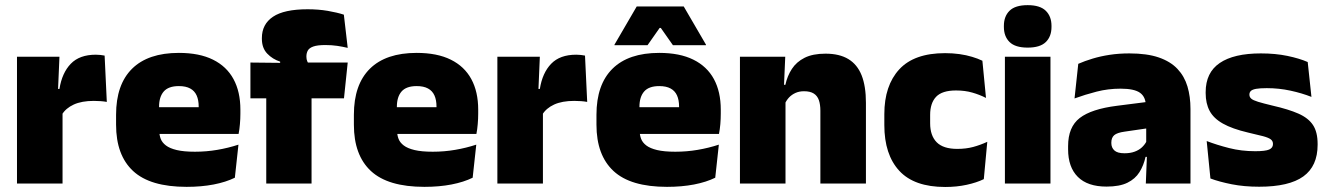

<svg xmlns="http://www.w3.org/2000/svg" viewBox="-20 -713 5159 746"><path d="M220.5 -267.5 169.5 -367.5H211Q221 -430 255 -465.2Q289 -500.5 352.5 -500.5Q362 -500.5 370.2 -499.5Q378.5 -498.5 386.5 -497L395 -317Q385 -319 371.2 -320Q357.5 -321 344.5 -321Q297.5 -321 266.5 -306.8Q235.5 -292.5 220.5 -267.5ZM46 0V-492.5H211L204 -329.5H223V0Z M705 13Q563.5 13 497.2 -48.5Q431 -110 431 -228.5V-267Q431 -384.5 493.2 -446Q555.5 -507.5 675 -507.5Q754.5 -507.5 807.5 -481.2Q860.5 -455 887.2 -405.8Q914 -356.5 914 -287V-271.5Q914 -251.5 912.2 -230.8Q910.5 -210 907 -192.5H748.5Q750.5 -223 751.2 -250Q752 -277 752 -298.5Q752 -324.5 744 -342.2Q736 -360 719 -369.2Q702 -378.5 675 -378.5Q634.5 -378.5 616.2 -357.5Q598 -336.5 598 -298V-253.5L599 -234.5V-203.5Q599 -188 604.5 -173.5Q610 -159 624.8 -147.8Q639.5 -136.5 666.8 -130Q694 -123.5 737.5 -123.5Q782 -123.5 824.5 -130.8Q867 -138 906.5 -151L892.5 -22.5Q858 -5.5 810.2 3.8Q762.5 13 705 13ZM524.5 -192.5V-296.5H871.5V-192.5Z M1175.5 -677Q1217 -677 1253.5 -670.8Q1290 -664.5 1316 -656L1331 -527Q1312 -531.5 1290.5 -534.8Q1269 -538 1244 -538Q1214 -538 1198 -532.5Q1182 -527 1176.2 -517Q1170.5 -507 1170.5 -493.5V-492.5Q1170.5 -482.5 1173.8 -475Q1177 -467.5 1182 -460.5L1068.5 -456.5V-473.5Q1039 -483 1018.2 -504.8Q997.5 -526.5 997.5 -562.5V-565Q997.5 -619 1040.8 -648Q1084 -677 1175.5 -677ZM1014.5 0V-420.5H1190.5V0ZM953 -331V-470L1092.5 -468.5L1158.5 -470H1331L1316.5 -331Z M1629 13Q1487.5 13 1421.2 -48.5Q1355 -110 1355 -228.5V-267Q1355 -384.5 1417.2 -446Q1479.5 -507.5 1599 -507.5Q1678.5 -507.5 1731.5 -481.2Q1784.5 -455 1811.2 -405.8Q1838 -356.5 1838 -287V-271.5Q1838 -251.5 1836.2 -230.8Q1834.5 -210 1831 -192.5H1672.5Q1674.5 -223 1675.2 -250Q1676 -277 1676 -298.5Q1676 -324.5 1668 -342.2Q1660 -360 1643 -369.2Q1626 -378.5 1599 -378.5Q1558.5 -378.5 1540.2 -357.5Q1522 -336.5 1522 -298V-253.5L1523 -234.5V-203.5Q1523 -188 1528.5 -173.5Q1534 -159 1548.8 -147.8Q1563.5 -136.5 1590.8 -130Q1618 -123.5 1661.5 -123.5Q1706 -123.5 1748.5 -130.8Q1791 -138 1830.5 -151L1816.5 -22.5Q1782 -5.5 1734.2 3.8Q1686.5 13 1629 13ZM1448.5 -192.5V-296.5H1795.5V-192.5Z M2087 -267.5 2036 -367.5H2077.5Q2087.5 -430 2121.5 -465.2Q2155.5 -500.5 2219 -500.5Q2228.5 -500.5 2236.8 -499.5Q2245 -498.5 2253 -497L2261.5 -317Q2251.5 -319 2237.8 -320Q2224 -321 2211 -321Q2164 -321 2133 -306.8Q2102 -292.5 2087 -267.5ZM1912.5 0V-492.5H2077.5L2070.5 -329.5H2089.5V0Z M2571.5 13Q2430 13 2363.8 -48.5Q2297.5 -110 2297.5 -228.5V-267Q2297.5 -384.5 2359.8 -446Q2422 -507.5 2541.5 -507.5Q2621 -507.5 2674 -481.2Q2727 -455 2753.8 -405.8Q2780.5 -356.5 2780.5 -287V-271.5Q2780.5 -251.5 2778.8 -230.8Q2777 -210 2773.5 -192.5H2615Q2617 -223 2617.8 -250Q2618.5 -277 2618.5 -298.5Q2618.5 -324.5 2610.5 -342.2Q2602.5 -360 2585.5 -369.2Q2568.5 -378.5 2541.5 -378.5Q2501 -378.5 2482.8 -357.5Q2464.5 -336.5 2464.5 -298V-253.5L2465.5 -234.5V-203.5Q2465.5 -188 2471 -173.5Q2476.5 -159 2491.2 -147.8Q2506 -136.5 2533.2 -130Q2560.5 -123.5 2604 -123.5Q2648.5 -123.5 2691 -130.8Q2733.5 -138 2773 -151L2759 -22.5Q2724.5 -5.5 2676.8 3.8Q2629 13 2571.5 13ZM2391 -192.5V-296.5H2738V-192.5ZM2454 -688H2636.5L2723 -539.5V-537.5H2594.5L2547.5 -604.5H2543L2496 -537.5H2367.5V-539.5Z M3167.5 0V-283Q3167.5 -306.5 3161.8 -323.5Q3156 -340.5 3142 -349.5Q3128 -358.5 3104 -358.5Q3085.5 -358.5 3071 -352Q3056.5 -345.5 3046.2 -334.8Q3036 -324 3030 -310.5L3003 -383.5H3031.5Q3039 -418 3056.8 -445.2Q3074.5 -472.5 3106.2 -488.5Q3138 -504.5 3187.5 -504.5Q3241.5 -504.5 3276.2 -483.5Q3311 -462.5 3327.8 -420.2Q3344.5 -378 3344.5 -313.5V0ZM2855 0V-492.5H3031L3025.5 -366L3032 -348V0Z M3652.5 13.5Q3532 13.5 3474 -49.5Q3416 -112.5 3416 -227V-269.5Q3416 -380.5 3474 -443.5Q3532 -506.5 3652 -506.5Q3681.5 -506.5 3708 -502.8Q3734.5 -499 3757 -492.2Q3779.5 -485.5 3797 -477L3811 -332.5Q3786.5 -345 3758 -353.2Q3729.5 -361.5 3694.5 -361.5Q3640.5 -361.5 3617.2 -337Q3594 -312.5 3594 -266.5V-234Q3594 -186 3619.5 -160.2Q3645 -134.5 3699.5 -134.5Q3733.5 -134.5 3761.2 -142Q3789 -149.5 3816 -162L3802.5 -17Q3775 -3.5 3736 5Q3697 13.5 3652.5 13.5Z M3884.5 0V-492.5H4061.5V0ZM3973 -528Q3924.5 -528 3902.5 -549.8Q3880.5 -571.5 3880.5 -608.5V-612.5Q3880.5 -649.5 3902.5 -671.2Q3924.5 -693 3973 -693Q4021 -693 4043.2 -671.2Q4065.5 -649.5 4065.5 -612.5V-608.5Q4065.5 -571 4043.2 -549.5Q4021 -528 3973 -528Z M4432 0 4437 -126 4433.5 -130.5V-283.5L4432 -301.5Q4432 -336 4409.8 -352.2Q4387.5 -368.5 4334 -368.5Q4285.5 -368.5 4240.8 -357Q4196 -345.5 4155 -330.5L4169.5 -465Q4194.5 -476 4225 -485.2Q4255.5 -494.5 4291.5 -500Q4327.5 -505.5 4368 -505.5Q4436.5 -505.5 4482.2 -489.8Q4528 -474 4555 -445.2Q4582 -416.5 4593.8 -377Q4605.5 -337.5 4605.5 -290V0ZM4279.5 12Q4205.5 12 4167.8 -25.8Q4130 -63.5 4130 -133V-145.5Q4130 -219.5 4175.2 -254.5Q4220.5 -289.5 4320 -302L4445.5 -318L4456 -217L4349.5 -201.5Q4320.5 -197.5 4309.2 -187.8Q4298 -178 4298 -159V-157Q4298 -139.5 4309.8 -128.5Q4321.5 -117.5 4349 -117.5Q4372 -117.5 4388.8 -123.8Q4405.5 -130 4416.8 -140.5Q4428 -151 4434.5 -163.5L4459.5 -103.5H4431Q4423.5 -70 4407.2 -44Q4391 -18 4360.5 -3Q4330 12 4279.5 12Z M4872.5 12.5Q4814 12.5 4766 3Q4718 -6.5 4683 -19.5L4668.5 -165Q4707.5 -150 4755.2 -137.8Q4803 -125.5 4857 -125.5Q4896.5 -125.5 4911.2 -132Q4926 -138.5 4926 -153V-154Q4926 -165 4917.5 -171.5Q4909 -178 4887.8 -183.8Q4866.5 -189.5 4829 -198Q4767.5 -212.5 4731.5 -232.8Q4695.5 -253 4680 -282Q4664.5 -311 4664.5 -351V-355Q4664.5 -431 4719.2 -468.2Q4774 -505.5 4879 -505.5Q4935.5 -505.5 4982.2 -495.8Q5029 -486 5061 -472L5075.5 -336.5Q5039 -351 4994 -360.8Q4949 -370.5 4902 -370.5Q4875 -370.5 4860.2 -367.8Q4845.5 -365 4840 -359.5Q4834.5 -354 4834.5 -346V-345Q4834.5 -336 4841.5 -329.8Q4848.5 -323.5 4868 -317.5Q4887.5 -311.5 4925 -302.5Q4986.5 -288.5 5025 -271.5Q5063.5 -254.5 5081.5 -227.2Q5099.5 -200 5099.5 -153.5V-150.5Q5099.5 -67.5 5044 -27.5Q4988.5 12.5 4872.5 12.5Z"/></svg>

Font: Anek Bangla Medium ExtraBold
Style: Regular
Weight: 800
Version: Version 1.003